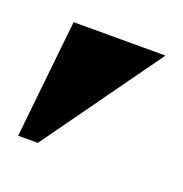

<svg xmlns="http://www.w3.org/2000/svg" viewBox="-52 -767 262 275"><g transform="rotate(20 79.5 -630.0)"><path d="M159 -720 30 -540H0L19 -720Z"/></g></svg>

Font: Brygada 1918
Style: Bold
Weight: 700
Designer: Mateusz Machalski | Borys Kosmynka | Przemek Hoffer
Foundry: NIEPODLEGLA 2018
Version: Version 3.006